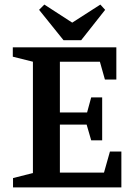

<svg xmlns="http://www.w3.org/2000/svg" viewBox="-20 -820 584 840"><path d="M37 0V-41L124 -63V-550L36 -572V-613H489V-472H439L417 -550H242V-328H361L379 -394H427V-206H379L359 -275H242V-65H435L461 -157H511V0ZM258 -644 151 -777 174 -800 296 -721 419 -800 440 -777 335 -644Z"/></svg>

Font: Manuale SemiBold
Style: Regular
Weight: 600
Version: Version 1.002